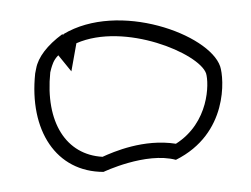

<svg xmlns="http://www.w3.org/2000/svg" viewBox="-20 -124 250 191"><path d="M15 -51C9 6 36 47 83 47C83 47 125 27 155 35C207 9 203 -46 199 -58C188 -90 98 -123 43 -90C43 -90 43 -89 43 -89C43 -89 42 -90 42 -90C27 -79 18 -67 16 -56ZM30 -52 31 -56C32 -59 33 -64 38 -69L51 -53L56 -81C104 -102 178 -71 185 -51C188 -41 188 -2 155 19C123 14 93 27 82 32C46 30 25 -2 30 -52Z"/></svg>

Font: Snowfall
Style: BlkOlObl
Weight: 900
Designer: Jasper
Foundry: Cannot Into Space Fonts
Version: Version 0.9